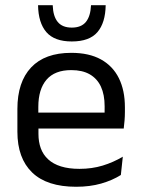

<svg xmlns="http://www.w3.org/2000/svg" viewBox="-20 -703 540 734"><path d="M271 11Q159.5 11 103 -43.5Q46.5 -98 46.5 -199.5V-286.5Q46.5 -389.5 99 -445.2Q151.5 -501 252.5 -501Q320.5 -501 366 -475.8Q411.5 -450.5 434.5 -404Q457.5 -357.5 457.5 -293V-275Q457.5 -259 456.2 -243Q455 -227 453 -211.5H378.5Q379.5 -235.5 379.8 -257Q380 -278.5 380 -296.5Q380 -341 365.8 -371.8Q351.5 -402.5 323.2 -418.8Q295 -435 252.5 -435Q189.5 -435 158 -398.5Q126.5 -362 126.5 -294V-247.5L127 -237.5V-191Q127 -160.5 136 -136Q145 -111.5 164.2 -93.8Q183.5 -76 213.2 -66.8Q243 -57.5 284 -57.5Q331.5 -57.5 372.5 -70Q413.5 -82.5 449.5 -104L442 -34Q409.5 -13.5 366.5 -1.2Q323.5 11 271 11ZM89 -211.5V-272.5H436V-211.5ZM254.5 -544.5Q188 -544.5 157.2 -580.2Q126.5 -616 125.5 -683H181.5Q183 -640.5 200.8 -619Q218.5 -597.5 254.5 -597.5Q290.5 -597.5 308.2 -619Q326 -640.5 328 -683H384Q383 -616 352.5 -580.2Q322 -544.5 254.5 -544.5Z"/></svg>

Font: Anek Latin Medium
Style: Regular
Weight: 400
Version: Version 1.003